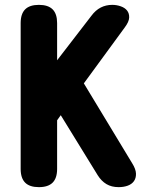

<svg xmlns="http://www.w3.org/2000/svg" viewBox="-20 -760 640 790"><path d="M215 -65Q215 -27 196.5 -8.5Q178 10 140 10Q102 10 83.5 -8.5Q65 -27 65 -65V-665Q65 -703 83.5 -721.5Q102 -740 140 -740Q178 -740 196.5 -721.5Q215 -703 215 -665V-512L356 -695Q373 -718 394.5 -729Q416 -740 442 -740Q460 -740 477 -734Q494 -728 503 -716.5Q512 -705 511.5 -688Q511 -671 494 -648L325 -417L524 -88Q539 -64 539.5 -45.5Q540 -27 531 -14.5Q522 -2 505.5 4Q489 10 468 10Q439 10 418 -2.5Q397 -15 382 -39L230 -286L215 -265Z"/></svg>

Font: Maple Mono NL ExtraBold
Style: Regular
Weight: 800
Monospace: yes
Designer: subframe7536
Version: Version 7.000